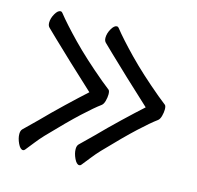

<svg xmlns="http://www.w3.org/2000/svg" viewBox="-81 -568 692 675"><g transform="rotate(15 265.0 -231.0)"><path d="M289 -94Q324 -130 365 -169Q406 -208 436 -235Q387 -280 344.5 -320Q302 -360 274.5 -386.5Q247 -413 243 -417Q236 -423 236 -435Q236 -451 245.5 -467.5Q255 -484 265 -484Q269 -484 272 -480Q298 -447 347 -396.5Q396 -346 469 -285L499 -261Q503 -257 503 -245Q503 -234 499.5 -221Q496 -208 489 -203Q467 -187 427.5 -150.5Q388 -114 323 -46Q308 -30 295.5 -14Q283 2 270 18Q267 22 263 22Q253 22 244.5 4Q236 -14 236 -30Q236 -42 242 -48ZM84 -94Q119 -130 160 -169Q201 -208 231 -235Q182 -280 139.5 -320Q97 -360 69.5 -386.5Q42 -413 38 -417Q31 -423 31 -435Q31 -451 40.5 -467.5Q50 -484 60 -484Q64 -484 67 -480Q93 -447 142 -396.5Q191 -346 264 -285L294 -261Q298 -257 298 -245Q298 -234 294.5 -221Q291 -208 284 -203Q262 -187 222.5 -150.5Q183 -114 118 -46Q103 -30 90.5 -14Q78 2 65 18Q62 22 58 22Q48 22 39.5 4Q31 -14 31 -30Q31 -42 37 -48Z"/></g></svg>

Font: Moon Stars Kai HW
Style: Regular
Weight: 400
Designer: GuiWonder
Version: Version 1.101